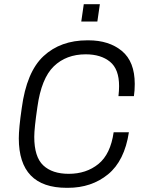

<svg xmlns="http://www.w3.org/2000/svg" viewBox="-20 -889 701 919"><path d="M625 -487Q625 -456 621 -429H547Q550 -455 550 -477Q550 -558 506.5 -593.5Q463 -629 390 -629Q297 -629 237.5 -571.5Q178 -514 159 -377Q144 -275 144 -234Q144 -138 187 -97.5Q230 -57 309 -57Q393 -57 451 -104Q509 -151 524 -256H597Q576 -119 497 -54.5Q418 10 305 10H299Q70 10 70 -227Q70 -275 84 -371Q107 -545 188.5 -620.5Q270 -696 398 -696H403Q502 -696 563.5 -645Q625 -594 625 -487ZM446 -786H369L381 -869H458Z"/></svg>

Font: Chivo Light Italic
Style: Regular
Weight: 300
Italic angle: -8.05°
Designer: Hector Gatti
Foundry: Omnibus-Type
Version: Version 1.007